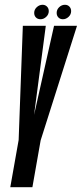

<svg xmlns="http://www.w3.org/2000/svg" viewBox="-20 -783 342 803"><path d="M23 0 58 -197.5 75.5 -675H171.5L122.5 -302.5L206 -675H302L150 -196L115.5 0ZM149.5 -702.5Q137.5 -702.5 130.2 -710Q123 -717.5 123 -729Q123 -743 133.8 -753Q144.5 -763 158 -763Q169 -763 176.5 -755.5Q184 -748 184 -736.5Q184 -722.5 173.2 -712.5Q162.5 -702.5 149.5 -702.5ZM243 -702.5Q231.5 -702.5 224.2 -710Q217 -717.5 217 -729Q217 -743 227.5 -753Q238 -763 251.5 -763Q263 -763 270.2 -755.5Q277.5 -748 277.5 -736.5Q277.5 -722.5 266.8 -712.5Q256 -702.5 243 -702.5Z"/></svg>

Font: Anybody UltraCondensed Medium
Style: Italic
Weight: 500
Width: 1
Italic angle: -10°
Designer: Tyler Finck
Foundry: Etcetera Type Company
Version: Version 1.010; ttfautohint (v1.8.3) -l 8 -r 50 -G 200 -x 14 